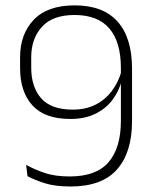

<svg xmlns="http://www.w3.org/2000/svg" viewBox="-20 -668 560 698"><path d="M251.5 -648.5Q355 -648.5 407.5 -589.5Q460 -530.5 460 -418.5V-228Q460 -113.5 405.2 -51.8Q350.5 10 236.5 10Q180 10 142.5 -2Q105 -14 80 -27.5L75 -68.5Q107 -51 144 -38.8Q181 -26.5 233.5 -26.5Q330 -26.5 374.8 -78.5Q419.5 -130.5 419.5 -229V-420.5Q419.5 -515.5 377.5 -564.5Q335.5 -613.5 251 -613.5Q171 -613.5 132.2 -570.2Q93.5 -527 93.5 -460V-422.5Q93.5 -352 129.5 -310.8Q165.5 -269.5 245 -269.5Q291 -269.5 326.2 -287Q361.5 -304.5 385.8 -336.2Q410 -368 422 -410L431.5 -377.5H423Q413.5 -338 389.5 -305.8Q365.5 -273.5 327 -254.5Q288.5 -235.5 235.5 -235.5Q143 -235.5 98 -284.8Q53 -334 53 -420.5V-460Q53 -544 102.8 -596.2Q152.5 -648.5 251.5 -648.5Z"/></svg>

Font: Anek Telugu Medium ExtraLight
Style: Regular
Weight: 250
Version: Version 1.003